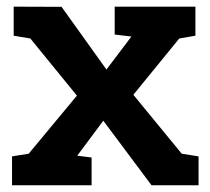

<svg xmlns="http://www.w3.org/2000/svg" viewBox="-20 -548 622 568"><path d="M15.6 0V-85.4L64.9 -93.3L207.5 -265.1L69.8 -434.1L20.5 -442.4V-528.3L162.1 -527.8L294.9 -342.3L368.7 -439.9L319.3 -445.8V-528.3H558.1V-442.4L510.3 -434.1L374.5 -267.6L517.6 -93.3L567.4 -85.4V0H428.2L285.6 -190.9L208.5 -87.4L251 -82V0Z"/></svg>

Font: Robotiche
Style: Bold
Weight: 700
Designer: Google
Version: Version 2.001